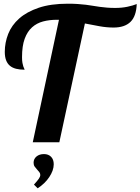

<svg xmlns="http://www.w3.org/2000/svg" viewBox="-20 -769 759 1038"><path d="M157.2 0 298.8 -662.1H287.1Q247.6 -662.1 213.1 -653.1Q178.7 -644 153.3 -621.3Q127.9 -598.6 113.5 -559.6Q99.1 -520.5 99.1 -460Q99.1 -440.9 101.3 -429Q103.5 -417 106 -409.9Q108.4 -402.8 110.6 -398.9Q112.8 -395 112.8 -392.1Q86.9 -392.1 66.9 -397.2Q46.9 -402.3 33.4 -413.6Q20 -424.8 12.9 -443.4Q5.9 -461.9 5.9 -488.8Q5.9 -538.6 24.4 -585.7Q43 -632.8 83.7 -668.9Q124.5 -705.1 189.5 -727.1Q254.4 -749 347.2 -749Q377.4 -749 401.1 -747.3Q424.8 -745.6 445.1 -743.2Q465.3 -740.7 483.4 -737.5Q501.5 -734.4 519.8 -731.9Q538.1 -729.5 558.3 -727.8Q578.6 -726.1 603 -726.1Q638.2 -726.1 668.5 -732.4Q698.7 -738.8 719.2 -747.1Q716.8 -681.2 685.3 -650.6Q653.8 -620.1 594.2 -620.1Q557.1 -620.1 518.8 -627Q480.5 -633.8 439 -642.1L300.8 0ZM161.6 110.8Q161.6 90.3 177.2 77.1Q192.9 64 217.8 64Q241.7 64 256.1 78.6Q270.5 93.3 270.5 119.1Q270.5 135.7 264.2 153.6Q257.8 171.4 246.3 188.5Q234.9 205.6 218.8 221.2Q202.6 236.8 183.6 249L163.6 229Q182.1 208.5 189.9 197.3Q197.8 186 197.8 176.8Q197.8 168 192.1 160.9Q186.5 153.8 179.7 146.7Q172.9 139.6 167.2 131.3Q161.6 123 161.6 110.8Z"/></svg>

Font: Lobster
Style: Regular
Weight: 400
Designer: Pablo Impallari
Foundry: Pablo Impallari
Version: Version 1.007; ttfautohint (v1.1) -l 8 -r 50 -G 50 -x 14 -D 